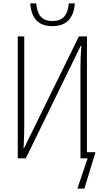

<svg xmlns="http://www.w3.org/2000/svg" viewBox="-20 -927 615 1124"><path d="M287 -774C368 -774 412 -820 418 -907H383C376 -836 347 -804 287 -804C229 -804 199 -833 192 -907H157C164 -815 208 -774 287 -774ZM433 177H474L539 -36H489V-714H442L121 -60H118C121 -117 122 -152 122 -188V-714H84V0H131L452 -658H456C453 -617 451 -572 451 -530V0H493Z"/></svg>

Font: Noto Sans Condensed ExtraLight
Style: Regular
Weight: 200
Width: 3
Designer: Monotype Design Team
Foundry: Monotype Imaging Inc.
Version: Version 2.013